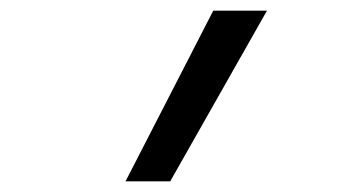

<svg xmlns="http://www.w3.org/2000/svg" viewBox="-20 -792 640 361"><path d="M216 -451 381 -772H482L300 -451Z"/></svg>

Font: Iosevka Curly Slab Extended
Style: Italic
Weight: 400
Width: 7
Italic angle: -9°
Monospace: yes
Designer: Belleve Invis
Foundry: Belleve Invis
Version: Version 11.1.0; ttfautohint (v1.8.3)